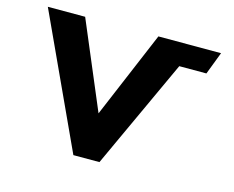

<svg xmlns="http://www.w3.org/2000/svg" viewBox="-98 -845 1198 985"><g transform="rotate(15 501.0 -352.5)"><path d="M364.5 -1.9H502.9L771.1 -583.3H915.2L961 -703.1H628.2L433.7 -242.4L239.2 -703.1H41Z"/></g></svg>

Font: Hussar
Style: BdWide
Weight: 700
Foundry: Cannot Into Space Fonts
Version: Version 2.00